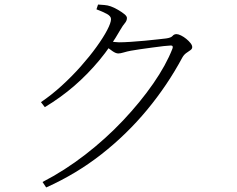

<svg xmlns="http://www.w3.org/2000/svg" viewBox="-20 -784 1040 844"><path d="M160 -335Q206 -366 251 -407Q296 -448 335 -492Q374 -536 404 -577.5Q434 -619 451 -651.5Q468 -684 468 -700Q468 -713 449.5 -723Q431 -733 404 -743L411 -764Q424 -763 438.5 -762Q453 -761 467 -756Q481 -751 497.5 -741.5Q514 -732 526 -722.5Q538 -713 538 -705Q538 -693 529 -682.5Q520 -672 509 -653Q468 -581 417 -519.5Q366 -458 306.5 -406.5Q247 -355 177 -313ZM167 16Q264 -34 354.5 -104Q445 -174 521 -254.5Q597 -335 653.5 -416.5Q710 -498 738 -570Q743 -584 731 -584Q723 -584 700.5 -581.5Q678 -579 649.5 -575Q621 -571 595.5 -567.5Q570 -564 555 -561Q539 -558 524 -553.5Q509 -549 500 -549Q489 -549 474 -559.5Q459 -570 442 -583L456 -603Q471 -601 482.5 -599.5Q494 -598 503 -598Q523 -598 554 -600Q585 -602 617 -605Q649 -608 674.5 -611Q700 -614 710 -615Q732 -618 738.5 -626Q745 -634 756 -634Q764 -634 776 -628Q788 -622 799 -613Q810 -604 817.5 -594.5Q825 -585 825 -577Q825 -569 817 -563.5Q809 -558 799 -551Q789 -544 782 -532Q716 -409 626.5 -301Q537 -193 426 -106Q315 -19 183 40Z"/></svg>

Font: Noto Serif HK
Style: Regular
Weight: 200
Designer: Ryoko NISHIZUKA 西塚涼子 (kana & ideographs); Frank Grießhammer (Latin, Greek & Cyrillic); Wenlong ZHANG 张文龙 (bopomofo); San
Foundry: Adobe
Version: Version 2.001;hotconv 1.1.0;makeotfexe 2.6.0